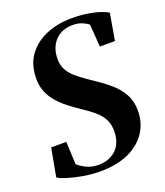

<svg xmlns="http://www.w3.org/2000/svg" viewBox="-140 -849 820 955"><g transform="rotate(-20 270.0 -371.5)"><path d="M225.5 11.5Q181 11.5 135.2 3.5Q89.5 -4.5 55 -15.5Q20.5 -26.5 9 -35.5L36.5 -184.5H116.5L122 -64.5Q136.5 -50.5 164.5 -36.2Q192.5 -22 228.5 -22Q258 -22 282 -31Q306 -40 323 -56.5Q340 -73 349.2 -96.8Q358.5 -120.5 359 -151Q359.5 -187 346.5 -214Q333.5 -241 306.5 -264.5Q279.5 -288 238.5 -315Q208.5 -334.5 180.8 -356.5Q153 -378.5 131 -404Q109 -429.5 96.2 -460.5Q83.5 -491.5 83.5 -529Q83.5 -604 120 -653.8Q156.5 -703.5 217.2 -728.5Q278 -753.5 350 -753.5Q397.5 -753.5 435 -747.5Q472.5 -741.5 499 -732.5Q525.5 -723.5 540 -714.5L515.5 -573H435.5L427 -692Q415.5 -702 394.5 -711Q373.5 -720 342 -720Q306 -720 277.8 -704Q249.5 -688 233 -658Q216.5 -628 216.5 -586Q216 -550.5 232.8 -523.5Q249.5 -496.5 281 -472Q312.5 -447.5 355.5 -419Q394.5 -393.5 428.5 -364Q462.5 -334.5 483.5 -297Q504.5 -259.5 504.5 -210.5Q505 -146.5 472.2 -96.2Q439.5 -46 377.2 -17.2Q315 11.5 225.5 11.5Z"/></g></svg>

Font: Merriweather 120pt
Style: Bold Italic
Weight: 700
Italic angle: -7.8°
Version: Version 2.101